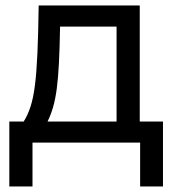

<svg xmlns="http://www.w3.org/2000/svg" viewBox="-20 -520 632 700"><path d="M14 159.8H98.5V0H490.9V159.8H574.2V-77H489.5V-500H121Q119.6 -396 116.4 -325.5Q113.3 -255 107.3 -208.6Q101.3 -162.2 91.4 -131.7Q81.6 -101.2 66.5 -77H14ZM153.4 -77Q165.4 -101.2 173.6 -129.8Q181.9 -158.4 187 -197.1Q192.1 -235.7 194.9 -290.8Q197.7 -345.9 199 -423H405V-77Z"/></svg>

Font: Overused Grotesk Light
Style: Regular
Weight: 300
Designer: RandomMaerks
Version: Version 0.005